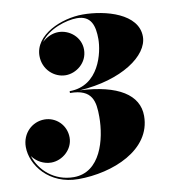

<svg xmlns="http://www.w3.org/2000/svg" viewBox="-85 -832 811 915"><g transform="rotate(-10 320.5 -374.5)"><path d="M581 -232.5C581 -334.5 484.5 -396.5 300 -405.5C504.5 -418.5 641 -513 641 -606C641 -716.5 487.5 -759 376 -759C274 -759 139.5 -702.5 139.5 -600C139.5 -534 192 -488 247.5 -488C297.5 -488 354 -528.5 354 -593.5C354 -653.5 302 -696.5 247.5 -696.5C219.5 -696.5 189.5 -683.5 168 -662.5C207 -720 295.5 -746.5 346 -746.5C415 -746.5 430 -695 430 -631C430 -567 396 -410 252 -410V-401C361 -401 370 -339 370 -265C370 -156 330 -3 201 -3C106 -3 38 -67.5 16.5 -137.5C36 -109.5 71 -90 107 -90C161.5 -90 213.5 -135.5 213.5 -192.5C213.5 -253.5 165.5 -298 110 -298C50 -298 0 -250 0 -184C0 -96.5 79 10 221 10C387 10 581 -67.5 581 -232.5Z"/></g></svg>

Font: Bodoni* 24pt Fatface
Style: Italic
Weight: 900
Italic angle: -13°
Version: Version 2.3